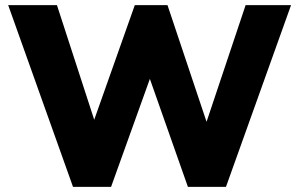

<svg xmlns="http://www.w3.org/2000/svg" viewBox="-20 -732 1172 752"><path d="M1120 -712 865 0H716L567 -423L415 0H266L12 -712H203L349 -263L508 -712H636L789 -255L942 -712Z"/></svg>

Font: Muli Black
Style: Regular
Weight: 900
Designer: Vernon Adams
Foundry: Vernon Adams
Version: Version 2.001